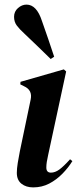

<svg xmlns="http://www.w3.org/2000/svg" viewBox="-20 -798 334 833"><path d="M124 15Q93 15 73 -1Q53 -17 53 -48Q53 -66 57 -91Q61 -116 66 -141L113 -366Q122 -407 84 -424L68 -432L69 -443L257 -497L267 -488L189 -126Q185 -108 183 -95.5Q181 -83 181 -71Q181 -49 201 -49Q219 -49 237.5 -62.5Q256 -76 284 -107L294 -99Q276 -70 250.5 -44Q225 -18 193.5 -1.5Q162 15 124 15ZM215 -552 200 -542Q172 -570 143.5 -597Q115 -624 87 -651Q65 -671 53 -687Q41 -703 41 -725Q41 -748 58 -763Q75 -778 95 -778Q139 -778 162 -707Q176 -667 189 -629.5Q202 -592 215 -552Z"/></svg>

Font: DM Serif Display
Style: Italic
Weight: 400
Italic angle: -12°
Designer: Colophon Foundry, Frank Grießhammer
Foundry: Colophon Foundry
Version: Version 5.100; ttfautohint (v1.8.2)